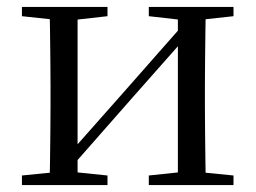

<svg xmlns="http://www.w3.org/2000/svg" viewBox="-20 -536 741 556"><path d="M43.5 0V-27.8L151.7 -38.6H186.3L291.3 -27.8V0ZM410.9 0V-27.8L513.6 -38.6H548L656.2 -27.8V0ZM123.1 0Q124.3 -24.4 124.8 -65.3Q125.3 -106.3 125.8 -150.3Q126.3 -194.3 126.3 -228.5V-288.3Q126.3 -321.7 125.8 -365.7Q125.3 -409.7 124.8 -450.7Q124.3 -491.8 123.1 -516H204.7V0ZM182.1 -46.9 146.9 -65.8H158.3L335.2 -265.6L516 -470.9L549.7 -451H538.4L360.1 -249.4ZM495.1 0V-516H576.4Q575.4 -491.8 574.9 -450.7Q574.4 -409.7 573.9 -365.7Q573.4 -321.7 573.4 -288.3V-228.5Q573.4 -194.3 573.9 -150.3Q574.4 -106.3 574.9 -65.3Q575.4 -24.4 576.4 0ZM43.5 -489.1V-516H291.3V-489.1L187.1 -477.4H152.7ZM410.9 -489.1V-516H656.2V-489.1L548.8 -477.4H514.4Z"/></svg>

Font: Noto Serif SC
Style: Regular
Weight: 200
Designer: Ryoko NISHIZUKA 西塚涼子 (kana & ideographs); Frank Grießhammer (Latin, Greek & Cyrillic); Wenlong ZHANG 张文龙 (bopomofo); San
Foundry: Adobe
Version: Version 2.001;hotconv 1.1.0;makeotfexe 2.6.0